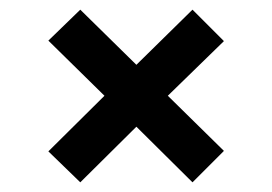

<svg xmlns="http://www.w3.org/2000/svg" viewBox="-20 -549 563 397"><path d="M146 -529 262 -415 378 -529 443 -464 327 -351 443 -237 378 -172 262 -287 146 -172 80 -236 196 -351 80 -465Z"/></svg>

Font: LT Museum
Style: Bold
Weight: 700
Designer: Daniel Lyons
Foundry: LyonsType
Version: Version 1.010